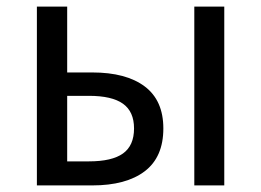

<svg xmlns="http://www.w3.org/2000/svg" viewBox="-20 -563 793 583"><path d="M92 -543H184V-343H260Q363 -343 419.5 -300.5Q476 -258 476 -173Q476 -86 419.5 -43Q363 0 260 0H92ZM387 -173Q387 -224 353.5 -248Q320 -272 250 -272H184V-73H250Q320 -73 353.5 -97Q387 -121 387 -173ZM570 -543H661V0H570Z"/></svg>

Font: Merged Yaku Han JP
Style: Regular
Weight: 400
Designer: Ryoko NISHIZUKA 西塚涼子 (kana, bopomofo & ideographs); Paul D. Hunt (Latin, Greek & Cyrillic); Sandoll Communications 산돌커뮤니
Foundry: Adobe
Version: Version 2.004